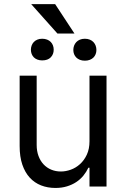

<svg xmlns="http://www.w3.org/2000/svg" viewBox="-20 -918 621 945"><path d="M420.5 -545.5H504.3V0H420.5V-92.3H414.8Q405.2 -71.7 390.3 -53.4Q375.4 -35.2 355.1 -21.8Q334.9 -8.5 309.3 -0.7Q283.7 7.1 252.8 7.1Q214.5 7.1 182.2 -5.5Q149.9 -18.1 126.4 -43.7Q103 -69.2 89.8 -108Q76.7 -146.7 76.7 -198.9V-545.5H160.5V-204.5Q160.5 -174.7 169.4 -150.6Q178.3 -126.4 194.1 -109.4Q209.9 -92.3 231.9 -83.1Q253.9 -73.9 279.8 -73.9Q303.3 -73.9 328.1 -82.7Q353 -91.6 373.6 -110.1Q394.2 -128.6 407.3 -156.6Q420.5 -184.7 420.5 -223ZM346.6 -752.8H262.8L133.5 -897.7H251.4ZM340.9 -671.9Q340.9 -683.2 344.6 -693.2Q348.4 -703.1 355.5 -710.8Q362.6 -718.4 373.2 -722.8Q383.9 -727.3 397.7 -727.3Q411.6 -727.3 422.2 -722.8Q432.9 -718.4 440 -710.8Q447.1 -703.1 450.8 -693.2Q454.5 -683.2 454.5 -671.9Q454.5 -661.2 450.8 -651.6Q447.1 -642 440 -634.9Q432.9 -627.8 422.2 -623.6Q411.6 -619.3 397.7 -619.3Q383.9 -619.3 373.2 -623.6Q362.6 -627.8 355.5 -634.9Q348.4 -642 344.6 -651.6Q340.9 -661.2 340.9 -671.9ZM132.1 -673.3Q132.1 -683.9 135.7 -693.7Q139.2 -703.5 146.1 -710.9Q153.1 -718.4 163.4 -722.8Q173.7 -727.3 187.5 -727.3Q201.3 -727.3 212 -723Q222.7 -718.8 229.8 -711.5Q236.9 -704.2 240.6 -694.4Q244.3 -684.7 244.3 -673.3Q244.3 -650.9 229.8 -635.8Q215.2 -620.7 187.5 -620.7Q174.4 -620.7 163.9 -624.8Q153.4 -628.9 146.5 -635.8Q139.6 -642.8 135.8 -652.5Q132.1 -662.3 132.1 -673.3Z"/></svg>

Font: Interop
Style: Regular
Weight: 400
Designer: Rasmus Andersson, Google, Jang Haemin
Foundry: jhaemin
Version: Version 1.008